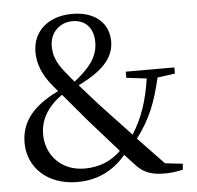

<svg xmlns="http://www.w3.org/2000/svg" viewBox="-53 -800 893 870"><g transform="rotate(-5 393.0 -365.5)"><path d="M663 11C689 11 713 8 745 1L747 -26L667 -35L550 -157C613 -242 641 -312 667 -425L747 -436V-464H526V-436L618 -425C602 -322 578 -250 532 -177L396 -322L308 -421C413 -473 472 -527 472 -607C472 -687 414 -746 306 -746C202 -746 126 -686 126 -588C126 -533 146 -482 195 -424L213 -403C92 -345 41 -274 41 -182C41 -75 124 15 265 15C367 15 437 -31 486 -89L539 -32C573 1 609 11 663 11ZM291 -439 253 -485C211 -537 202 -570 202 -609C202 -671 248 -713 305 -713C364 -713 400 -674 400 -609C400 -541 358 -492 291 -439ZM468 -109C423 -65 369 -43 302 -43C196 -43 128 -120 128 -213C128 -275 157 -334 229 -385L337 -257Z"/></g></svg>

Font: Source Han Serif SC Medium
Style: Regular
Weight: 500
Designer: Ryoko NISHIZUKA 西塚涼子 (kana & ideographs); Frank Grießhammer (Latin, Greek & Cyrillic); Wenlong ZHANG 张文龙 (bopomofo); San
Foundry: Adobe
Version: Version 2.003;hotconv 1.1.1;makeotfexe 2.6.0